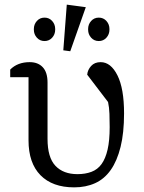

<svg xmlns="http://www.w3.org/2000/svg" viewBox="-20 -796 621 828"><path d="M24 -496Q56 -528 108 -528Q144 -528 164.5 -506Q185 -484 185 -440V-197Q185 -117 219 -81Q253 -45 314 -45Q348 -45 374.5 -55Q401 -65 418 -88.5Q435 -112 444 -151Q453 -190 453 -248Q453 -277 452 -305Q451 -333 446 -356L356 -474Q358 -495 373 -511.5Q388 -528 414 -528Q458 -528 486.5 -471Q515 -414 515 -307Q515 -223 500 -162.5Q485 -102 457.5 -63Q430 -24 390 -6Q350 12 300 12Q206 12 154.5 -40.5Q103 -93 103 -191V-463H24ZM172 -619Q152 -619 139 -633.5Q126 -648 126 -668V-671Q126 -691 139 -705.5Q152 -720 172 -720Q192 -720 205 -705.5Q218 -691 218 -671V-668Q218 -648 205 -633.5Q192 -619 172 -619ZM406 -619Q386 -619 373 -633.5Q360 -648 360 -668V-671Q360 -691 373 -705.5Q386 -720 406 -720Q426 -720 439 -705.5Q452 -691 452 -671V-668Q452 -648 439 -633.5Q426 -619 406 -619ZM253 -579 268 -776 350 -765 283 -575Z"/></svg>

Font: IBM Plex Serif
Style: Regular
Weight: 400
Designer: Mike Abbink, Paul van der Laan, Pieter van Rosmalen
Foundry: Bold Monday
Version: Version 3.001